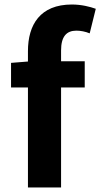

<svg xmlns="http://www.w3.org/2000/svg" viewBox="-20 -832 445 852"><path d="M104 0H251V-444H356V-560H251V-608C251 -670 275 -696 319 -696C337 -696 359 -692 378 -684L405 -793C380 -802 342 -812 299 -812C158 -812 104 -722 104 -605V-559L29 -553V-444H104Z"/></svg>

Font: DAIFUKU Sans JP
Style: Bold
Weight: 700
Designer: Original font ‘Source Han Sans JP’ : Ryoko NISHIZUKA  (kana, bopomofo & ideographs); Paul D. Hunt (Latin, Greek & Cyrill
Foundry: Daifuku
Version: Version 1.001